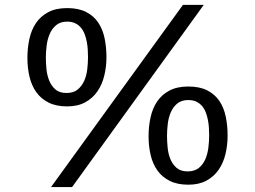

<svg xmlns="http://www.w3.org/2000/svg" viewBox="-20 -742 1040 783"><path d="M811 -722.2 273.9 21H188L726.1 -722.2ZM585.9 -186Q585.9 -226.6 594 -263.4Q602.1 -300.3 620.8 -328.1Q639.6 -356 670.9 -372.6Q702.1 -389.2 748 -389.2Q794.4 -389.2 825.4 -373.3Q856.4 -357.4 874.8 -330.1Q893.1 -302.7 900.6 -266.4Q908.2 -230 908.2 -189Q908.2 -149.4 899.4 -113.3Q890.6 -77.1 871.6 -49.6Q852.5 -22 822 -5.4Q791.5 11.2 748 11.2Q703.1 11.2 672.1 -4.4Q641.1 -20 622.1 -46.6Q603 -73.2 594.5 -109.1Q585.9 -145 585.9 -186ZM661.1 -188Q661.1 -166 663.6 -140.4Q666 -114.7 674.8 -93.3Q683.6 -71.8 700.2 -57.4Q716.8 -43 745.1 -43Q773.4 -43 790.8 -57.1Q808.1 -71.3 817.4 -92.8Q826.7 -114.3 829.8 -139.9Q833 -165.5 833 -189Q833 -203.6 832 -220.2Q831.1 -236.8 827.9 -252.9Q824.7 -269 819.1 -283.7Q813.5 -298.3 804 -309.6Q794.4 -320.8 780.8 -327.4Q767.1 -334 748 -334Q719.7 -334 702.6 -319.6Q685.5 -305.2 676.3 -283.4Q667 -261.7 664.1 -236.1Q661.1 -210.4 661.1 -188ZM91.8 -505.9Q91.8 -546.4 99.9 -583.3Q107.9 -620.1 126.7 -647.9Q145.5 -675.8 176.8 -692.4Q208 -709 253.9 -709Q300.3 -709 331.3 -693.1Q362.3 -677.2 380.6 -649.9Q398.9 -622.6 406.5 -586.2Q414.1 -549.8 414.1 -508.8Q414.1 -469.7 405.3 -433.6Q396.5 -397.5 377.4 -369.6Q358.4 -341.8 327.9 -325Q297.4 -308.1 253.9 -308.1Q209 -308.1 178 -323.7Q147 -339.4 127.9 -366.2Q108.9 -393.1 100.3 -429Q91.8 -464.8 91.8 -505.9ZM167 -507.8Q167 -485.8 169.4 -460.4Q171.9 -435.1 180.7 -413.3Q189.5 -391.6 206.1 -377.2Q222.7 -362.8 251 -362.8Q279.8 -362.8 296.9 -377Q314 -391.1 323.5 -412.6Q333 -434.1 335.9 -459.7Q338.9 -485.4 338.9 -508.8Q338.9 -523.4 337.9 -540Q336.9 -556.6 333.7 -572.8Q330.6 -588.9 325 -603.5Q319.3 -618.2 309.8 -629.4Q300.3 -640.6 286.6 -647.2Q272.9 -653.8 253.9 -653.8Q226.1 -653.8 209 -639.4Q191.9 -625 182.6 -603.3Q173.3 -581.5 170.2 -555.9Q167 -530.3 167 -507.8Z"/></svg>

Font: XB Khoramshahr
Style: Regular
Weight: 400
Designer: Behnam
Foundry: Irmug
Version: Version 8.005 2009